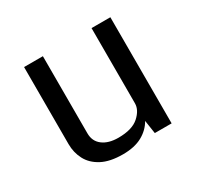

<svg xmlns="http://www.w3.org/2000/svg" viewBox="-119 -659 837 811"><g transform="rotate(-30 299.0 -254.0)"><path d="M264.2 10.7Q200.7 10.7 161.4 -10.3Q122.1 -31.2 104 -65.9Q85.9 -100.6 85.9 -141.6V-517.6H177.7V-141.1Q177.7 -102.5 206.1 -81.1Q234.4 -59.6 282.2 -59.6Q349.6 -59.6 382.3 -88.9Q415 -118.2 415 -150.9V-517.6H506.8V0H424.8L415 -64.9Q395.5 -30.3 358.2 -9.8Q320.8 10.7 264.2 10.7Z"/></g></svg>

Font: Monda
Style: Regular
Weight: 400
Designer: Vernon Adams
Foundry: Vernon Adams
Version: Version 2.100; ttfautohint (v1.8.3)